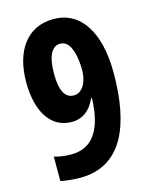

<svg xmlns="http://www.w3.org/2000/svg" viewBox="-111 -797 692 879"><g transform="rotate(-15 234.5 -357.0)"><path d="M431 -415C431 -610 355 -724 228 -724C102 -724 33 -624 33 -477C33 -340 87 -247 189 -247C240 -247 278 -276 301 -329H305C301 -191 255 -104 148 -104C118 -104 91 -108 67 -115V1C94 6 128 10 159 10C361 10 431 -172 431 -415ZM229 -607C286 -607 295 -510 295 -464C295 -419 276 -362 228 -362C187 -362 166 -402 166 -480C166 -567 190 -607 229 -607Z"/></g></svg>

Font: Noto Sans Georgian ExtraCondensed Bold
Style: Regular
Weight: 700
Width: 2
Designer: Monotype Design Team, Akaki Razmadze
Foundry: Google LLC
Version: Version 2.005